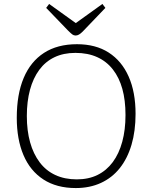

<svg xmlns="http://www.w3.org/2000/svg" viewBox="-20 -939 772 973"><path d="M364 14Q267 14 200 -29.5Q133 -73 99 -153Q65 -233 65 -342Q65 -461 100 -544Q135 -627 203 -671Q271 -715 370 -715Q465 -715 531 -672.5Q597 -630 632 -551Q667 -472 667 -362Q667 -275 646.5 -205.5Q626 -136 587 -87Q548 -38 491.5 -12Q435 14 364 14ZM369 -30Q429 -30 474.5 -52.5Q520 -75 551.5 -117.5Q583 -160 599.5 -220.5Q616 -281 616 -356Q616 -431 600 -488.5Q584 -546 552 -587Q520 -628 472.5 -649.5Q425 -671 362 -671Q302 -671 256 -649Q210 -627 179 -585Q148 -543 132 -484Q116 -425 116 -351Q116 -277 132.5 -218Q149 -159 181 -116.5Q213 -74 260.5 -52Q308 -30 369 -30ZM363 -759Q354 -759 346.5 -764.5Q339 -770 324 -785L214 -899L229 -919L364 -822L499 -919L514 -899L399 -779Q389 -769 380.5 -764Q372 -759 363 -759Z"/></svg>

Font: Literata ExtraLight
Style: Regular
Weight: 250
Designer: Latin by Veronika Burian and Jose Scaglione. Greek by Irene Vlachou. Cyrillic by Vera Evstafieva.
Foundry: TypeTogether
Version: Version 3.103;gftools[0.9.29]